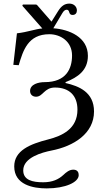

<svg xmlns="http://www.w3.org/2000/svg" viewBox="-20 -814 582 1066"><path d="M54 -454 84 -452C108 -533 135 -624 254 -624C316 -624 380 -584 380 -506C380 -432 347 -358 228 -358C193 -358 147 -346 147 -309C147 -289 161 -277 180 -277C219 -277 225 -328 285 -328C364 -328 410 -284 410 -205C410 -99 326 -60 248 -40C146 -14 59 22 59 110C59 212 163 232 239 232C343 232 417 198 417 158C417 144 411 128 387 128C365 128 348 142 331 158C305 182 271 198 220 198C160 198 109 186 109 132C109 60 215 32 265 22C390 -2 502 -73 502 -195C502 -302 419 -336 344 -353V-358C413 -385 468 -424 468 -504C468 -608 364 -651 276 -657L326 -741C333 -753 341 -760 350 -760C359 -760 362 -754 364 -747C367.1 -736 372 -731 383 -731C399 -731 407 -742 407 -756C407 -776 391 -794 365 -794C339 -794 320.4 -780.7 303 -753L266 -694L185 -787L179 -789H107L104 -782L215 -656C176 -653 135 -636 74 -629Z"/></svg>

Font: Libertinus Serif
Style: Regular
Weight: 400
Designer: Philipp H. Poll
Foundry: Khaled Hosny
Version: Version 6.2